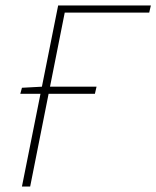

<svg xmlns="http://www.w3.org/2000/svg" viewBox="-20 -680 570 700"><path d="M54 -338 60 -360 134 -364H332L326 -338ZM60 0 192 -660H530L524 -634H216L90 0Z"/></svg>

Font: Source Sans 3 VF
Style: Italic
Weight: 200
Italic angle: -11°
Designer: Paul D. Hunt
Foundry: Adobe Systems Incorporated
Version: Version 3.042;hotconv 1.0.118;makeotfexe 2.5.65603